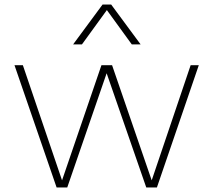

<svg xmlns="http://www.w3.org/2000/svg" viewBox="-20 -828 942 848"><path d="M230 0 44 -540H81L254 -31.5L428 -540H475L650 -31.5L822 -540H858L673 0H626L451 -504.5L277 0ZM303 -632 433 -808H471L601 -632H562L452 -783.5L342 -632Z"/></svg>

Font: Encode Sans Exp Th
Style: Regular
Weight: 100
Width: 7
Designer: Multiple Designers
Foundry: Impallari Type
Version: Version 3.002; ttfautohint (v1.8.3) -l 8 -r 50 -G 200 -x 14 